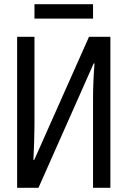

<svg xmlns="http://www.w3.org/2000/svg" viewBox="-20 -888 603 908"><path d="M61 0V-714H143V-295Q143 -260 141.5 -217Q140 -174 138 -132H142L401 -714H502V0H420V-425Q420 -464 422 -508.5Q424 -553 427 -588H423L162 0ZM143 -800V-868H420V-800Z"/></svg>

Font: Noto Sans Mono SemiCondensed
Style: Regular
Weight: 400
Width: 4
Designer: Monotype Design Team
Foundry: Monotype Imaging Inc.
Version: Version 2.014